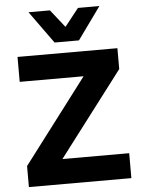

<svg xmlns="http://www.w3.org/2000/svg" viewBox="-61 -988 763 1036"><g transform="rotate(-5 320.0 -470.0)"><path d="M53 0V-114L440 -624L449 -570H53V-705H594V-592L206 -82L198 -135H608V0ZM259 -765 133 -940H249L325 -844L401 -940H517L391 -765Z"/></g></svg>

Font: Nunito Sans 9pt ExtraBold
Style: Regular
Weight: 800
Version: Version 3.101;gftools[0.9.27]